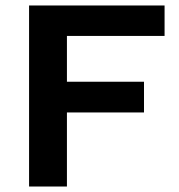

<svg xmlns="http://www.w3.org/2000/svg" viewBox="-20 -680 652 700"><path d="M580 -549H224V-382H505V-270H224V0H86V-660H580Z"/></svg>

Font: Elaine Sans SemiBold
Style: Regular
Weight: 600
Designer: Wei Huang
Foundry: Wei Huang
Version: Version 2.001;December 24, 2019;FontCreator 12.0.0.2547 64-b